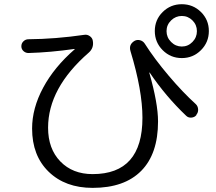

<svg xmlns="http://www.w3.org/2000/svg" viewBox="-20 -867 1040 926"><path d="M805.2 -664.6Q827.1 -642.6 856.9 -642.6Q886.7 -642.6 908.2 -664.6Q929.7 -686.5 929.7 -716.8Q929.7 -747.1 908.2 -768.6Q886.7 -790 856.9 -790Q827.1 -790 805.2 -768.6Q783.2 -747.1 783.2 -716.8Q783.2 -686.5 805.2 -664.6ZM764.6 -809.1Q802.7 -846.7 856.9 -846.7Q911.1 -846.7 949.2 -809.1Q987.3 -771.5 987.3 -717.3Q987.3 -663.1 949.2 -625Q911.1 -586.9 856.9 -586.9Q802.7 -586.9 764.6 -625Q726.6 -663.1 726.6 -717.3Q726.6 -771.5 764.6 -809.1ZM117.2 -611.3Q103.5 -611.3 93.3 -620.6Q83 -629.9 83 -644Q83 -658.2 93.3 -668Q103.5 -677.7 117.2 -677.7Q247.1 -678.7 387.7 -699.2Q401.4 -701.2 413.6 -692.4Q425.8 -683.6 427.7 -669.9Q433.6 -635.7 408.2 -613.3Q211.9 -442.4 211.9 -251Q211.9 -149.4 271 -88.4Q330.1 -27.3 426.8 -27.3Q667 -27.3 667 -298.8Q667 -430.7 609.4 -620.1Q599.6 -652.3 628.9 -669.9Q641.6 -676.8 655.8 -672.9Q669.9 -668.9 677.7 -657.2Q725.6 -582 793.5 -502Q861.3 -421.9 924.8 -364.3Q934.6 -354.5 935.5 -339.8Q936.5 -325.2 927.7 -314.5L926.8 -311.5Q918 -300.8 902.8 -299.8Q887.7 -298.8 877.9 -308.6Q779.3 -402.3 702.1 -516.6Q702.1 -517.6 701.2 -517.6Q700.2 -517.6 700.2 -515.6Q742.2 -368.2 742.2 -281.2Q742.2 -125 661.1 -43Q580.1 39.1 426.8 39.1Q294.9 39.1 214.8 -38.6Q134.8 -116.2 134.8 -247.1Q134.8 -344.7 188 -443.8Q241.2 -543 339.8 -628.9Q340.8 -628.9 340.8 -629.9Q340.8 -630.9 338.9 -630.9Q222.7 -614.3 117.2 -611.3Z"/></svg>

Font: Rounded-L Mgen+ 2m regular
Style: Regular
Weight: 400
Designer: [Source Han Sans]
Ryoko NISHIZUKA  (kana & ideographs); Paul D. Hunt (Latin, Greek & Cyrillic); Wenlong ZHANG  (bopomofo
Version: Version 1.059.20150602